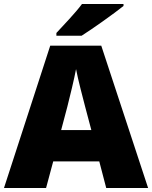

<svg xmlns="http://www.w3.org/2000/svg" viewBox="-20 -947 766 967"><path d="M602 -917V-927H393C360 -882 298 -818 264 -781V-767H391C445 -801 555 -879 602 -917ZM515 0H726L490 -717H233L0 0H212L248 -134H480ZM409 -409 440 -292H288L319 -409C331 -456 354 -550 363 -599C372 -550 399 -447 409 -409Z"/></svg>

Font: Noto Sans Canadian Aboriginal Black
Style: Regular
Weight: 900
Designer: Monotype Design Team, Typotheque's Kevin King
Foundry: Monotype Imaging Inc.
Version: Version 2.004